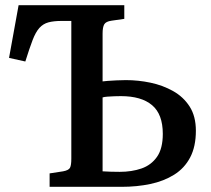

<svg xmlns="http://www.w3.org/2000/svg" viewBox="-20 -723 818 743"><path d="M172 0V-52L224 -60Q246 -64 251 -74Q256 -84 256 -109V-642H219Q188 -642 167.5 -636.5Q147 -631 132.5 -615Q118 -599 106 -567.5Q94 -536 78 -485L15 -499L52 -703H461V-650L412 -643Q390 -640 383.5 -629Q377 -618 377 -593V-408Q383 -409 397.5 -410Q412 -411 431 -412Q450 -413 467 -413Q515 -413 562.5 -403Q610 -393 650 -370.5Q690 -348 714 -310.5Q738 -273 738 -217Q738 -156 716 -114Q694 -72 654 -47Q614 -22 562 -11Q510 0 450 0ZM377 -60Q393 -59 409.5 -58.5Q426 -58 443 -58Q490 -58 527.5 -71Q565 -84 587.5 -116Q610 -148 610 -205Q610 -281 568.5 -316Q527 -351 448 -351Q437 -351 422.5 -350.5Q408 -350 395.5 -349Q383 -348 377 -346Z"/></svg>

Font: Literata 18pt Medium
Style: Regular
Weight: 500
Designer: Latin by Veronika Burian and Jose Scaglione. Greek by Irene Vlachou. Cyrillic by Vera Evstafieva.
Foundry: TypeTogether
Version: Version 3.103;gftools[0.9.29]